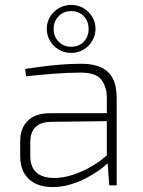

<svg xmlns="http://www.w3.org/2000/svg" viewBox="-20 -753 581 780"><path d="M312 -494Q357 -494 389 -480Q421 -466 437.5 -435.5Q454 -405 454 -354V0H424L416 -106L414 -113V-354Q414 -400 392 -429Q370 -458 307 -458Q257 -458 198.5 -453.5Q140 -449 86 -443L82 -473Q114 -478 149.5 -482.5Q185 -487 225.5 -490.5Q266 -494 312 -494ZM429 -293 428 -261 186 -258Q144 -257 123.5 -236Q103 -215 103 -175V-121Q103 -76 126.5 -53.5Q150 -31 197 -30Q233 -29 275 -42.5Q317 -56 357 -80Q397 -104 425 -133V-98Q411 -82 387 -64.5Q363 -47 332 -30.5Q301 -14 265.5 -3.5Q230 7 193 7Q153 7 123.5 -7.5Q94 -22 78 -50Q62 -78 62 -118V-178Q62 -233 93.5 -263Q125 -293 182 -293ZM269 -733Q297 -733 319 -720Q341 -707 354.5 -685Q368 -663 368 -636Q368 -610 355 -587.5Q342 -565 319.5 -551.5Q297 -538 269 -538Q242 -538 219.5 -551Q197 -564 183.5 -586.5Q170 -609 170 -636Q170 -663 183.5 -685Q197 -707 219.5 -720Q242 -733 269 -733ZM269 -708Q239 -708 218.5 -687.5Q198 -667 198 -635Q198 -604 218.5 -583.5Q239 -563 269 -563Q300 -563 320 -583.5Q340 -604 340 -635Q340 -667 320 -687.5Q300 -708 269 -708Z"/></svg>

Font: Exo 2 ExtraLight
Style: Regular
Weight: 250
Designer: Natanael Gama
Foundry: Natanael Gama
Version: Version 2.010